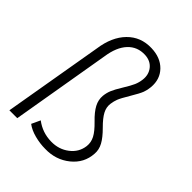

<svg xmlns="http://www.w3.org/2000/svg" viewBox="-214 -873 1002 1002"><g transform="rotate(45 286.5 -372.0)"><path d="M78.1 0H20L114.3 -550.3Q127.9 -647.9 181.2 -702.1Q234.4 -756.3 314.9 -753.9Q383.3 -752 422.9 -711.4Q462.4 -670.9 457 -608.4Q455.1 -585.4 447.5 -564.9Q439.9 -544.4 412.8 -499.3Q385.7 -454.1 378.9 -436.3Q372.1 -418.5 369.1 -397.5Q365.2 -369.1 379.2 -342.5Q393.1 -315.9 429.2 -280Q465.3 -244.1 481.2 -214.8Q497.1 -185.5 494.6 -154.3Q490.2 -81.5 432.1 -34.7Q374 12.2 294.4 10.3Q255.4 10.3 215.6 -0.2Q175.8 -10.7 150.4 -30.3L172.9 -78.6Q224.1 -39.6 289.6 -38.6Q346.7 -37.6 388.9 -70.1Q431.2 -102.5 437.5 -153.8Q440.9 -183.1 426.8 -210.2Q412.6 -237.3 376.2 -272.5Q339.8 -307.6 324.2 -337.2Q308.6 -366.7 311.5 -398.4Q314 -422.4 322.8 -443.6Q331.5 -464.8 354.7 -502.4Q377.9 -540 387 -560.8Q396 -581.5 398.9 -605.5Q403.8 -646 380.9 -674.6Q357.9 -703.1 315.9 -705.1Q258.3 -707.5 220.7 -667.5Q183.1 -627.4 171.9 -550.8Z"/></g></svg>

Font: Roboto Light
Style: Italic
Weight: 300
Italic angle: -12°
Designer: Google
Version: Version 2.134; 2016; ttfautohint (v1.6)